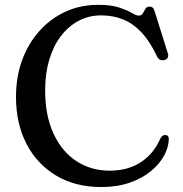

<svg xmlns="http://www.w3.org/2000/svg" viewBox="-20 -736 736 774"><path d="M660.5 -176Q660 -143 641.5 -108.8Q623 -74.5 588 -45.8Q553 -17 502.8 0.5Q452.5 18 388.5 18Q282.5 18 205.2 -28.8Q128 -75.5 86.2 -157.2Q44.5 -239 44.5 -345.5Q44.5 -426 69.2 -493.5Q94 -561 138.8 -611Q183.5 -661 243.8 -688.8Q304 -716.5 375.5 -716.5Q427.5 -716.5 460 -705.8Q492.5 -695 511 -684Q529.5 -673 539 -673Q550.5 -673 555.8 -682.2Q561 -691.5 566.2 -700.5Q571.5 -709.5 583.5 -709.5Q590.5 -709.5 595.5 -705.2Q600.5 -701 603.5 -690L657 -520Q660 -510 655.5 -502.5Q651 -495 641 -493.5Q631.5 -492 624.2 -495.8Q617 -499.5 612.5 -509.5Q584.5 -569 550.8 -605Q517 -641 476.8 -657.5Q436.5 -674 387.5 -674Q339 -674 297.8 -652.5Q256.5 -631 226 -591.2Q195.5 -551.5 178.8 -496Q162 -440.5 162 -372.5Q162 -269.5 196 -196.8Q230 -124 288.8 -86Q347.5 -48 421.5 -48Q495.5 -48 547.5 -82Q599.5 -116 626 -176.5Q631 -186 636.2 -189.2Q641.5 -192.5 648.5 -191.5Q654.5 -191 657.5 -187Q660.5 -183 660.5 -176Z"/></svg>

Font: Fraunces Wonky
Style: Regular
Weight: 400
Version: Version 1.000;[b76b70a41]